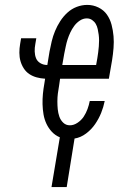

<svg xmlns="http://www.w3.org/2000/svg" viewBox="-20 -558 540 783"><path d="M190 205 224 2Q205 -6 191.5 -20.5Q178 -35 169.5 -53Q161 -71 157.5 -91.5Q154 -112 153.5 -133Q153 -154 155 -175Q157 -196 161 -218L164 -237Q146 -238 129.5 -242.5Q113 -247 99.5 -256Q86 -265 77 -279Q68 -293 63.5 -309Q59 -325 59 -343Q59 -361 62 -378L66 -402H128L124 -378Q121 -363 121.5 -348Q122 -333 127 -320.5Q132 -308 144.5 -300.5Q157 -293 172 -293H173L182 -348Q186 -369 191 -390Q196 -411 204.5 -431.5Q213 -452 225.5 -471.5Q238 -491 255 -506.5Q272 -522 293 -530Q314 -538 336 -538Q360 -538 381.5 -527.5Q403 -517 416 -498.5Q429 -480 435 -457Q441 -434 443 -410.5Q445 -387 443 -362Q441 -337 437 -312L424 -237H225L221 -209Q218 -193 216 -177Q214 -161 214 -144.5Q214 -128 215.5 -112.5Q217 -97 222 -82.5Q227 -68 238 -57.5Q249 -47 265 -47Q281 -47 296.5 -57.5Q312 -68 321.5 -82.5Q331 -97 337 -113.5Q343 -130 346 -146H407Q402 -121 392.5 -97.5Q383 -74 368 -52Q353 -30 331 -13.5Q309 3 284 7Q284 7 284 7Q284 7 284 7L252 205ZM234 -293H372L377 -321Q379 -333 380.5 -345Q382 -357 383 -369Q384 -381 384 -393Q384 -405 382.5 -416.5Q381 -428 378.5 -439.5Q376 -451 370.5 -460.5Q365 -470 355.5 -476.5Q346 -483 334 -483Q319 -483 305.5 -474Q292 -465 282.5 -452Q273 -439 266.5 -425Q260 -411 255.5 -397Q251 -383 248 -368Q245 -353 242 -339Z"/></svg>

Font: Iosevka Slab Light Oblique
Style: Regular
Weight: 300
Italic angle: -9°
Monospace: yes
Designer: Belleve Invis
Foundry: Belleve Invis
Version: Version 11.1.1; ttfautohint (v1.8.3)